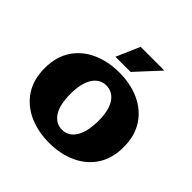

<svg xmlns="http://www.w3.org/2000/svg" viewBox="-187 -888 1065 1065"><g transform="rotate(45 345.0 -356.0)"><path d="M268 -586 328 -724H514L387 -586ZM345 12Q257 12 186.5 -20Q116 -52 75.5 -113.5Q35 -175 35 -264Q35 -353 75.5 -414.5Q116 -476 186.5 -508Q257 -540 345 -540Q434 -540 504 -508Q574 -476 614.5 -414.5Q655 -353 655 -264Q655 -175 614.5 -113.5Q574 -52 504 -20Q434 12 345 12ZM345 -90Q395 -90 424 -136.5Q453 -183 453 -271Q453 -351 424 -394.5Q395 -438 345 -438Q295 -438 266 -392.5Q237 -347 237 -264Q237 -179 266 -134.5Q295 -90 345 -90Z"/></g></svg>

Font: Montagu Slab 16pt
Style: Bold
Weight: 700
Designer: Florian Karsten
Foundry: Florian Karsten
Version: Version 1.000; ttfautohint (v1.8.3)